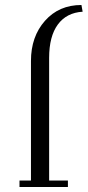

<svg xmlns="http://www.w3.org/2000/svg" viewBox="-20 -749 351 769"><path d="M58.1 0V-25.9H104V-504.9Q104 -602.5 160.2 -665.8Q216.3 -729 306.2 -729L311 -702.1Q246.6 -698.2 211.7 -650.9Q176.8 -603.5 176.8 -517.1V-25.9H252V0Z"/></svg>

Font: Dehuti Alt
Style: Book
Weight: 400
Version: Version 1.2